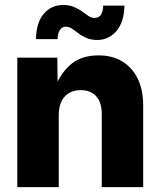

<svg xmlns="http://www.w3.org/2000/svg" viewBox="-20 -765 656 785"><path d="M220.2 -293.9V0H50.8V-529.3H214.4L215.8 -391.1H198.7Q221.2 -458 265.4 -498.3Q309.6 -538.6 382.8 -538.6Q439.5 -538.6 480.2 -513.7Q521 -488.8 543.2 -443.1Q565.4 -397.5 565.4 -334.5V0H396V-300.3Q396 -346.2 373.5 -371.3Q351.1 -396.5 310.1 -396.5Q283.2 -396.5 262.9 -385Q242.7 -373.5 231.4 -350.8Q220.2 -328.1 220.2 -293.9ZM377.9 -601.6Q352.5 -601.6 333.7 -609.6Q314.9 -617.7 300.8 -628.7Q286.6 -639.6 274.4 -647.7Q262.2 -655.8 249.5 -655.8Q233.4 -655.8 224.9 -642.3Q216.3 -628.9 215.3 -605H127Q128.4 -673.8 159.4 -709.2Q190.4 -744.6 237.8 -744.6Q263.2 -744.6 282 -736.8Q300.8 -729 314.9 -718.5Q329.1 -708 341.3 -700Q353.5 -691.9 366.2 -691.9Q384.8 -691.9 392.8 -704.8Q400.9 -717.8 401.9 -742.2H488.8Q487.3 -674.3 455.8 -637.9Q424.3 -601.6 377.9 -601.6Z"/></svg>

Font: Inter 24pt ExtraBold
Style: Regular
Weight: 800
Designer: Rasmus Andersson
Foundry: rsms
Version: Version 4.001;git-66647c0bb